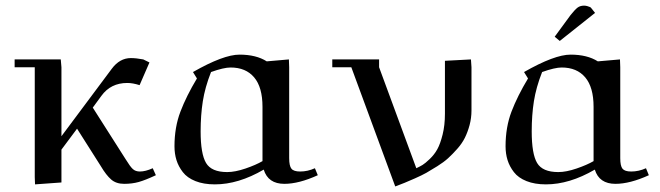

<svg xmlns="http://www.w3.org/2000/svg" viewBox="-20 -651 2354 685"><path d="M32.2 -411.1V-439H196.8L199.2 -411.1V-165L378.9 -405.8Q407.2 -443.8 446.8 -443.8Q465.8 -443.8 491.2 -439L513.2 -428.2L478 -347.2Q453.6 -355 434.1 -355Q375 -355 341.8 -309.1L311 -267.1L428.2 -83Q444.3 -56.6 453.9 -47.9Q463.4 -39.1 479 -39.1Q499 -39.1 524.9 -50.8L536.1 -25.9Q498.5 -8.3 474.9 -1.7Q451.2 4.9 422.9 4.9Q394.5 4.9 376.7 -10.5Q358.9 -25.9 339.8 -58.1L254.9 -191.9L199.2 -117.2V0L105 6.8L104 -19V-411.1Z M602.5 -128.9Q602.5 -197.3 623.8 -252.9Q645 -308.6 682.6 -371.1L668.5 -394Q777.3 -456.1 834.5 -456.1Q894 -456.1 931.6 -432.1L1010.7 -439L1011.7 -411.1V-86.9Q1011.7 -59.1 1019.8 -49.1Q1027.8 -39.1 1050.8 -39.1Q1077.6 -39.1 1103.5 -50.8L1113.8 -25.9Q1046.4 4.9 994.6 4.9Q936.5 4.9 920.9 -45.9Q830.6 6.8 746.6 6.8Q706.5 6.8 677.2 -4.9Q647.9 -16.6 632.3 -36.9Q616.7 -57.1 609.6 -79.8Q602.5 -102.5 602.5 -128.9ZM695.8 -182.1Q695.8 -102.1 715.1 -69.6Q734.4 -37.1 790.5 -37.1Q818.8 -37.1 856 -49.8Q893.1 -62.5 916.5 -76.2V-270Q916.5 -339.8 886.7 -375Q856.9 -410.2 802.7 -410.2Q778.3 -410.2 732.9 -394Q711.4 -339.4 703.6 -289.8Q695.8 -240.2 695.8 -182.1Z M1165.5 -411.1V-439H1332.5V-411.1L1465.3 -50.8Q1478.5 -57.1 1487.5 -62.5Q1496.6 -67.9 1513.2 -83.7Q1529.8 -99.6 1540.3 -118.7Q1550.8 -137.7 1559.1 -170.9Q1567.4 -204.1 1567.4 -245.1V-434.1L1660.2 -439L1662.1 -411.1V-256.8Q1662.1 -230 1655.3 -204.6Q1648.4 -179.2 1638.4 -159.2Q1628.4 -139.2 1611.3 -119.9Q1594.2 -100.6 1578.6 -86.4Q1563 -72.3 1540 -57.9Q1517.1 -43.5 1501 -34.4Q1484.9 -25.4 1460.4 -14.6Q1436 -3.9 1423.6 1.2Q1411.1 6.3 1390.1 14.2L1233.4 -411.1Z M1783.7 -128.9Q1783.7 -197.3 1804.9 -252.9Q1826.2 -308.6 1863.8 -371.1L1849.6 -394Q1958.5 -456.1 2015.6 -456.1Q2075.2 -456.1 2112.8 -432.1L2191.9 -439L2192.9 -411.1V-86.9Q2192.9 -59.1 2200.9 -49.1Q2209 -39.1 2231.9 -39.1Q2258.8 -39.1 2284.7 -50.8L2294.9 -25.9Q2227.5 4.9 2175.8 4.9Q2117.7 4.9 2102.1 -45.9Q2011.7 6.8 1927.7 6.8Q1887.7 6.8 1858.4 -4.9Q1829.1 -16.6 1813.5 -36.9Q1797.9 -57.1 1790.8 -79.8Q1783.7 -102.5 1783.7 -128.9ZM1877 -182.1Q1877 -102.1 1896.2 -69.6Q1915.5 -37.1 1971.7 -37.1Q2000 -37.1 2037.1 -49.8Q2074.2 -62.5 2097.7 -76.2V-270Q2097.7 -339.8 2067.9 -375Q2038.1 -410.2 1983.9 -410.2Q1959.5 -410.2 1914.1 -394Q1892.6 -339.4 1884.8 -289.8Q1877 -240.2 1877 -182.1ZM1959 -520 2015.6 -597.2Q2031.2 -616.7 2040.5 -623.8Q2049.8 -630.9 2064 -630.9Q2069.3 -630.9 2075.4 -629.2Q2081.5 -627.4 2084.5 -626L2087.9 -624L2103 -605L1977.1 -504.9Z"/></svg>

Font: Dehuti
Style: Bold
Weight: 700
Version: Version 1.2